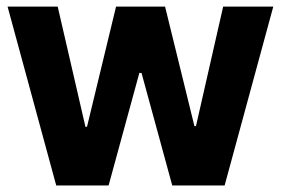

<svg xmlns="http://www.w3.org/2000/svg" viewBox="-20 -566 857 586"><path d="M151.6 0 3.1 -545.9H156.1L240.8 -178.9H245.5L334.2 -545.9H483.8L573.4 -181.1H578.1L661.1 -545.9H814.1L665.6 0H505.7L411.9 -343.4H405.3L311.5 0Z"/></svg>

Font: Inter Tight
Style: Regular
Weight: 400
Designer: Rasmus Andersson
Foundry: rsms
Version: Version 3.002